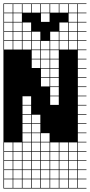

<svg xmlns="http://www.w3.org/2000/svg" viewBox="-20 -827 522 1115"><path d="M378.6 -803.6V-753.6H428.6V-803.6ZM378.6 -700H428.6V-750H378.6ZM325 -700H375V-750H325ZM271.4 -700H321.4V-750H271.4ZM217.9 -700H267.9V-750H217.9ZM164.3 -700H214.3V-750H164.3ZM110.7 -700H160.7V-750H110.7ZM57.1 -700H107.1V-750H57.1ZM3.6 -700H53.6V-750H3.6ZM378.6 -646.4H428.6V-696.4H378.6ZM325 -646.4H375V-696.4H325ZM271.4 -646.4H321.4V-696.4H271.4ZM217.9 -646.4H267.9V-696.4H217.9ZM164.3 -646.4H214.3V-696.4H164.3ZM110.7 -646.4H160.7V-696.4H110.7ZM57.1 -646.4H107.1V-696.4H57.1ZM3.6 -646.4H53.6V-696.4H3.6ZM57.1 -592.9H107.1V-642.9H57.1ZM3.6 -592.9H53.6V-642.9H3.6ZM110.7 -592.9H160.7V-642.9H110.7ZM378.6 -592.9H428.6V-642.9H378.6ZM325 -592.9H375V-642.9H325ZM271.4 -592.9H321.4V-642.9H271.4ZM164.3 -592.9H214.3V-642.9H164.3ZM217.9 -592.9H267.9V-642.9H217.9ZM3.6 -539.3H53.6V-589.3H3.6ZM57.1 -539.3H107.1V-589.3H57.1ZM110.7 -539.3H160.7V-589.3H110.7ZM164.3 -539.3H214.3V-589.3H164.3ZM378.6 -539.3H428.6V-589.3H378.6ZM325 -539.3H375V-589.3H325ZM271.4 -539.3H321.4V-589.3H271.4ZM217.9 -539.3H267.9V-589.3H217.9ZM164.3 -485.7H214.3V-535.7H164.3ZM217.9 -485.7H267.9V-535.7H217.9ZM271.4 -485.7H321.4V-535.7H271.4ZM271.4 -432.1H321.4V-482.1H271.4ZM217.9 -432.1H267.9V-482.1H217.9ZM164.3 -432.1H214.3V-482.1H164.3ZM271.4 -378.6H321.4V-428.6H271.4ZM217.9 -378.6H267.9V-428.6H217.9ZM271.4 -325H321.4V-375H271.4ZM217.9 -325H267.9V-375H217.9ZM271.4 -271.4H321.4V-321.4H271.4ZM110.7 -217.9H160.7V-267.9H110.7ZM271.4 -217.9H321.4V-267.9H271.4ZM110.7 -164.3H160.7V-214.3H110.7ZM110.7 -110.7H160.7V-160.7H110.7ZM164.3 -110.7H214.3V-160.7H164.3ZM164.3 -57.1H214.3V-107.1H164.3ZM110.7 -57.1H160.7V-107.1H110.7ZM164.3 -3.6H214.3V-53.6H164.3ZM217.9 -3.6H267.9V-53.6H217.9ZM110.7 -3.6H160.7V-53.6H110.7ZM325 50H375V0H325ZM271.4 50H321.4V0H271.4ZM217.9 50H267.9V0H217.9ZM110.7 50H160.7V0H110.7ZM57.1 50H107.1V0H57.1ZM378.6 50H428.6V0H378.6ZM164.3 50H214.3V0H164.3ZM3.6 50H53.6V0H3.6ZM217.9 103.6H267.9V53.6H217.9ZM57.1 103.6H107.1V53.6H57.1ZM325 103.6H375V53.6H325ZM3.6 103.6H53.6V53.6H3.6ZM110.7 103.6H160.7V53.6H110.7ZM378.6 103.6H428.6V53.6H378.6ZM271.4 103.6H321.4V53.6H271.4ZM164.3 103.6H214.3V53.6H164.3ZM325 157.1H375V107.1H325ZM217.9 157.1H267.9V107.1H217.9ZM57.1 157.1H107.1V107.1H57.1ZM110.7 157.1H160.7V107.1H110.7ZM164.3 157.1H214.3V107.1H164.3ZM378.6 157.1H428.6V107.1H378.6ZM3.6 157.1H53.6V107.1H3.6ZM271.4 157.1H321.4V107.1H271.4ZM271.4 210.7H321.4V160.7H271.4ZM3.6 210.7H53.6V160.7H3.6ZM378.6 210.7H428.6V160.7H378.6ZM325 210.7H375V160.7H325ZM217.9 210.7H267.9V160.7H217.9ZM164.3 210.7H214.3V160.7H164.3ZM110.7 210.7H160.7V160.7H110.7ZM57.1 210.7H107.1V160.7H57.1ZM271.4 264.3H321.4V214.3H271.4ZM378.6 264.3H428.6V214.3H378.6ZM3.6 264.3H53.6V214.3H3.6ZM217.9 264.3H267.9V214.3H217.9ZM57.1 264.3H107.1V214.3H57.1ZM164.3 264.3H214.3V214.3H164.3ZM325 264.3H375V214.3H325ZM110.7 264.3H160.7V214.3H110.7ZM325 -803.6V-753.6H375V-803.6ZM271.4 -803.6V-753.6H321.4V-803.6ZM217.9 -803.6V-753.6H267.9V-803.6ZM164.3 -803.6V-753.6H214.3V-803.6ZM110.7 -803.6V-753.6H160.7V-803.6ZM57.1 -803.6V-753.6H107.1V-803.6ZM3.6 -803.6V-753.6H53.6V-803.6ZM482.1 -803.6H432.1V-753.6H482.1V-750H432.1V-700H482.1V-696.4H432.1V-646.4H482.1V-642.9H432.1V-592.9H482.1V-589.3H432.1V-539.3H482.1V-535.7H432.1V-485.7H482.1V-482.1H432.1V-432.1H482.1V-428.6H432.1V-378.6H482.1V-375H432.1V-325H482.1V-321.4H432.1V-271.4H482.1V-267.9H432.1V-217.9H482.1V-214.3H432.1V-164.3H482.1V-160.7H432.1V-110.7H482.1V-107.1H432.1V-57.1H482.1V-53.6H432.1V-3.6H482.1V0H432.1V50H482.1V53.6H432.1V103.6H482.1V107.1H432.1V157.1H482.1V160.7H432.1V210.7H482.1V214.3H432.1V264.3H482.1V267.9H0V-807.1H482.1ZM160.7 -696.4V-750H214.3V-696.4ZM267.9 -696.4V-750H321.4V-696.4ZM107.1 -696.4V-750H160.7V-696.4ZM214.3 -642.9V-696.4H267.9V-642.9ZM160.7 -642.9V-696.4H214.3V-642.9ZM321.4 -750H375V-696.4H321.4ZM267.9 -696.4H321.4V-642.9H267.9ZM214.3 -642.9H267.9V-589.3H214.3Z"/></svg>

Font: Jersey 10 Charted
Style: Regular
Weight: 400
Designer: Sarah Cadigan-Fried
Version: Version 1.000; ttfautohint (v1.8.4.7-5d5b)